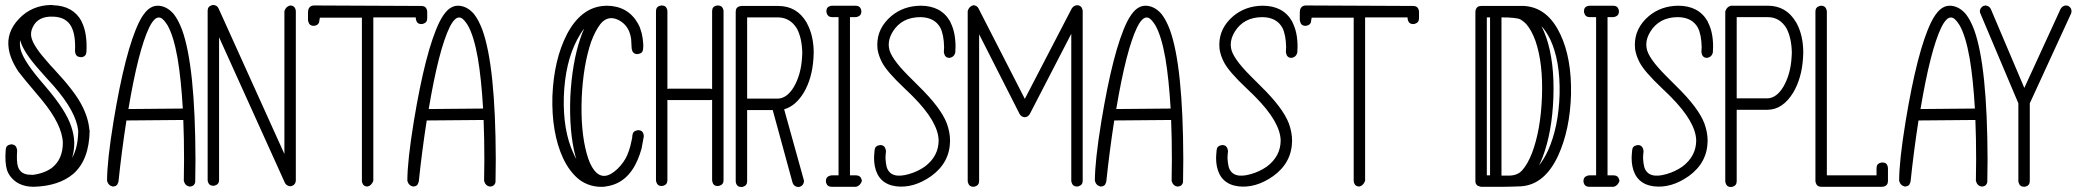

<svg xmlns="http://www.w3.org/2000/svg" viewBox="-20 -752 8410 773"><path d="M187 -732Q191 -732 193 -731Q274 -729 308 -667Q309 -665 309 -664Q332 -618 328 -543Q327 -526 311 -522Q308 -522 306 -522H305Q305 -522 304 -522Q286 -523 283 -540Q282 -543 282 -545Q282 -545 282 -546Q285 -609 268 -643Q248 -683 195 -685Q193 -685 192 -685Q133 -687 112 -643Q101 -621 107 -599Q117 -563 171 -503Q179 -493 198 -473Q282 -383 310 -327Q336 -277 340 -228L341 -227V-226Q339 -108 275 -52Q217 -3 116 0Q50 0 18 -47Q11 -58 8 -68Q-1 -98 3 -149Q4 -167 21 -170Q24 -171 26 -171H27Q45 -169 48 -152Q49 -150 49 -148V-146Q46 -102 52 -82Q61 -53 93 -49Q102 -48 112 -48Q159 -54 190 -77Q233 -112 233 -177Q231 -249 149 -349Q142 -358 133 -368Q67 -446 54 -464Q21 -514 15 -557Q5 -622 56 -676Q108 -731 187 -732ZM61 -591Q59 -576 61 -564V-563Q66 -519 140 -431Q147 -423 168 -398Q247 -305 267 -242Q278 -210 279 -178Q279 -146 271 -119Q270 -117 270 -116Q294 -157 295 -225Q287 -302 197 -405Q185 -419 160 -446Q144 -464 137 -472Q75 -542 62 -587Q62 -589 61 -591Z M411 -24Q416 -5 434 -1Q452 -1 456 -18Q457 -20 457 -21Q470 -145 489 -267L718 -269Q721 -195 721 -110Q721 -88 720 -24Q725 -4 743 -1Q762 -1 766 -19Q766 -21 766 -23Q767 -90 767 -110Q766 -486 713 -632Q698 -672 679 -696Q650 -729 614 -729Q593 -729 574 -712Q556 -695 540 -663Q484 -548 437 -263Q411 -104 411 -24ZM716 -315 497 -313Q537 -551 581 -642Q611 -703 640 -670Q647 -662 654 -651Q679 -608 695 -517Q709 -434 716 -315Z M839 -732Q854 -731 860 -718L1125 -132V-707Q1131 -726 1148 -730Q1165 -730 1170 -714Q1170 -710 1171 -707V-25Q1170 -8 1154 -3Q1150 -2 1148 -2Q1133 -4 1127 -16L862 -602V-27Q862 -10 845 -5Q842 -4 839 -4Q822 -4 817 -20Q816 -24 816 -27V-709Q816 -726 833 -731Q836 -732 839 -732Z M1677 -728Q1694 -728 1699 -712Q1700 -708 1700 -705V-678Q1700 -661 1683 -656Q1679 -655 1677 -655Q1659 -655 1655 -672Q1654 -675 1654 -678V-682H1483V-24Q1476 -5 1460 -1Q1443 -1 1438 -17Q1437 -21 1437 -24V-681H1268Q1266 -672 1266 -671Q1266 -654 1250 -649Q1246 -649 1243 -648Q1225 -648 1221 -666Q1221 -669 1220 -670Q1220 -702 1220 -702Q1220 -724 1237 -729Q1240 -729 1243 -730Z M1620 -24Q1625 -5 1643 -1Q1661 -1 1665 -18Q1666 -20 1666 -21Q1679 -145 1698 -267L1927 -269Q1930 -195 1930 -110Q1930 -88 1929 -24Q1934 -4 1952 -1Q1971 -1 1975 -19Q1975 -21 1975 -23Q1976 -90 1976 -110Q1975 -486 1922 -632Q1907 -672 1888 -696Q1859 -729 1823 -729Q1802 -729 1783 -712Q1765 -695 1749 -663Q1693 -548 1646 -263Q1620 -104 1620 -24ZM1925 -315 1706 -313Q1746 -551 1790 -642Q1820 -703 1849 -670Q1856 -662 1863 -651Q1888 -608 1904 -517Q1918 -434 1925 -315Z M2423 -729Q2508 -728 2548 -658Q2555 -646 2558 -636Q2565 -617 2567.5 -597Q2570 -577 2570 -566L2569 -555Q2568 -537 2550 -535Q2547 -534 2544 -534Q2527 -536 2524 -553Q2523 -555 2523 -557Q2523 -559 2523 -559Q2523 -559 2521 -595Q2519 -609 2515 -620Q2503 -655 2469 -672Q2427 -692 2397 -655Q2377 -629 2360 -584Q2328 -490 2322 -358Q2317 -225 2342 -134Q2354 -90 2372 -67Q2410 -18 2467 -73Q2493 -99 2505 -127Q2513 -145 2518 -165Q2523 -185 2525 -196L2526 -207Q2528 -224 2544 -227Q2547 -228 2549 -228Q2567 -228 2571 -211Q2572 -207 2572 -203Q2572 -203 2563 -154Q2556 -129 2547 -108Q2507 -15 2423 -2Q2417 -1 2411 0Q2355 3 2312 -29Q2273 -60 2247 -115Q2200 -217 2204 -365Q2210 -513 2263 -615Q2318 -719 2407 -728Q2415 -729 2423 -729ZM2332 -637Q2317 -618 2304 -593Q2255 -501 2250 -363Q2246 -226 2289 -134Q2294 -122 2300 -112Q2299 -118 2297 -122Q2271 -220 2276 -360Q2283 -499 2317 -599Q2324 -620 2332 -637Z M2644 -730Q2661 -730 2666 -714Q2667 -710 2667 -707V-394Q2671 -395 2673 -395H2838Q2843 -395 2847 -393V-707Q2847 -725 2863 -729Q2867 -730 2870 -730Q2887 -730 2892 -714Q2893 -710 2893 -707V-26Q2893 -9 2876 -4Q2872 -3 2870 -3Q2852 -3 2848 -20Q2847 -23 2847 -26V-350Q2842 -349 2838 -349H2673Q2670 -349 2667 -350V-26Q2667 -9 2650 -4Q2647 -3 2644 -3Q2627 -3 2622 -20Q2621 -23 2621 -26V-707Q2621 -725 2638 -729Q2641 -730 2644 -730Z M2988 -682V-355H3113Q3149 -357 3176 -402Q3205 -452 3209 -520Q3210 -529 3210 -538Q3209 -597 3189 -636Q3162 -681 3113 -682ZM2965 -728H3113Q3188 -728 3227 -662Q3228 -659 3229 -658Q3256 -608 3256 -539Q3256 -528 3255 -517Q3250 -437 3216 -379Q3183 -325 3137 -312L3216 -28Q3217 -24 3217 -22Q3215 -5 3200 0Q3196 1 3194 1Q3177 0 3171 -16L3091 -309H2988V-22Q2988 -5 2971 0Q2968 1 2965 1Q2948 1 2943 -15Q2942 -19 2942 -22V-332V-705Q2942 -723 2959 -727Q2962 -728 2965 -728Z M3330 -729H3425Q3442 -729 3447 -713Q3448 -709 3448 -706Q3448 -689 3431 -684Q3428 -683 3425 -683H3402V-46H3427Q3444 -46 3449 -29Q3450 -25 3450 -23Q3443 -4 3427 0H3328Q3311 0 3306 -16Q3305 -20 3305 -23Q3305 -40 3322 -45Q3325 -45 3328 -46H3356V-683H3330Q3313 -683 3308 -700Q3307 -704 3307 -706Q3307 -724 3323 -728Q3327 -729 3330 -729Z M3807 -661Q3827 -622 3827 -564Q3827 -552 3826 -540Q3821 -522 3803 -519Q3785 -519 3781 -537Q3780 -540 3780 -543Q3781 -553 3781 -562Q3780 -612 3766 -640Q3743 -682 3686 -683Q3610 -683 3574 -624Q3558 -598 3558 -572Q3558 -568 3559 -560Q3564 -520 3637 -447Q3640 -444 3679 -405Q3768 -318 3792 -255Q3805 -219 3805 -185Q3804 -97 3729 -43Q3658 7 3587 -2Q3516 -12 3502 -83Q3499 -99 3499 -115Q3499 -125 3501 -146Q3502 -164 3519 -167Q3522 -168 3524 -168Q3542 -168 3546 -149Q3547 -146 3547 -143Q3545 -126 3545 -116Q3546 -93 3550 -79Q3566 -30 3639 -51Q3674 -61 3703 -81Q3759 -123 3759 -187Q3757 -261 3657 -362Q3652 -367 3647 -372Q3638 -381 3620 -398Q3551 -463 3531 -501Q3517 -528 3513 -554Q3512 -564 3512 -572Q3512 -639 3568 -687Q3617 -728 3686 -729Q3769 -729 3805 -666Q3806 -663 3807 -661Z M4316 -731Q4333 -731 4338 -714Q4339 -710 4339 -708V-24Q4339 -7 4322 -2Q4319 -1 4316 -1Q4299 -1 4294 -18Q4293 -21 4293 -24V-616L4126 -293Q4119 -281 4106 -280Q4092 -281 4085 -293L3922 -614V-23Q3922 -6 3905 -1Q3902 0 3899 0Q3882 0 3877 -17Q3876 -20 3876 -23V-708Q3882 -727 3899 -731Q3913 -730 3919 -719L4106 -354L4295 -718Q4303 -730 4316 -731Z M4388 -24Q4393 -5 4411 -1Q4429 -1 4433 -18Q4434 -20 4434 -21Q4447 -145 4466 -267L4695 -269Q4698 -195 4698 -110Q4698 -88 4697 -24Q4702 -4 4720 -1Q4739 -1 4743 -19Q4743 -21 4743 -23Q4744 -90 4744 -110Q4743 -486 4690 -632Q4675 -672 4656 -696Q4627 -729 4591 -729Q4570 -729 4551 -712Q4533 -695 4517 -663Q4461 -548 4414 -263Q4388 -104 4388 -24ZM4693 -315 4474 -313Q4514 -551 4558 -642Q4588 -703 4617 -670Q4624 -662 4631 -651Q4656 -608 4672 -517Q4686 -434 4693 -315Z M5184 -661Q5204 -622 5204 -564Q5204 -552 5203 -540Q5198 -522 5180 -519Q5162 -519 5158 -537Q5157 -540 5157 -543Q5158 -553 5158 -562Q5157 -612 5143 -640Q5120 -682 5063 -683Q4987 -683 4951 -624Q4935 -598 4935 -572Q4935 -568 4936 -560Q4941 -520 5014 -447Q5017 -444 5056 -405Q5145 -318 5169 -255Q5182 -219 5182 -185Q5181 -97 5106 -43Q5035 7 4964 -2Q4893 -12 4879 -83Q4876 -99 4876 -115Q4876 -125 4878 -146Q4879 -164 4896 -167Q4899 -168 4901 -168Q4919 -168 4923 -149Q4924 -146 4924 -143Q4922 -126 4922 -116Q4923 -93 4927 -79Q4943 -30 5016 -51Q5051 -61 5080 -81Q5136 -123 5136 -187Q5134 -261 5034 -362Q5029 -367 5024 -372Q5015 -381 4997 -398Q4928 -463 4908 -501Q4894 -528 4890 -554Q4889 -564 4889 -572Q4889 -639 4945 -687Q4994 -728 5063 -729Q5146 -729 5182 -666Q5183 -663 5184 -661Z M5670 -728Q5687 -728 5692 -712Q5693 -708 5693 -705V-678Q5693 -661 5676 -656Q5672 -655 5670 -655Q5652 -655 5648 -672Q5647 -675 5647 -678V-682H5476V-24Q5469 -5 5453 -1Q5436 -1 5431 -17Q5430 -21 5430 -24V-681H5261Q5259 -672 5259 -671Q5259 -654 5243 -649Q5239 -649 5236 -648Q5218 -648 5214 -666Q5214 -669 5213 -670Q5213 -702 5213 -702Q5213 -724 5230 -729Q5233 -729 5236 -730Z M6100 -728H5943Q5926 -728 5921 -712Q5920 -708 5920 -705V-23Q5920 -5 5938 -1Q5940 0 5943 0Q6047 1 6105 -2Q6199 -9 6253 -125Q6301 -230 6305 -372Q6308 -517 6262 -614Q6214 -716 6127 -727Q6113 -729 6100 -728ZM5966 -682H5979V-46H5966ZM6025 -682Q6084 -682 6101 -674Q6113 -667 6124 -656Q6146 -631 6162 -587Q6193 -496 6188 -362Q6183 -229 6148 -136Q6130 -90 6108 -66Q6089 -45 6055 -45Q6050 -45 6037 -45Q6029 -45 6025 -45ZM6186 -647Q6205 -626 6221 -594Q6262 -507 6259 -373Q6255 -240 6212 -145Q6195 -109 6176 -86Q6184 -102 6191 -120Q6229 -221 6234 -360Q6239 -503 6205 -602Q6196 -627 6186 -647Z M6380 -729H6475Q6492 -729 6497 -713Q6498 -709 6498 -706Q6498 -689 6481 -684Q6478 -683 6475 -683H6452V-46H6477Q6494 -46 6499 -29Q6500 -25 6500 -23Q6493 -4 6477 0H6378Q6361 0 6356 -16Q6355 -20 6355 -23Q6355 -40 6372 -45Q6375 -45 6378 -46H6406V-683H6380Q6363 -683 6358 -700Q6357 -704 6357 -706Q6357 -724 6373 -728Q6377 -729 6380 -729Z M6857 -661Q6877 -622 6877 -564Q6877 -552 6876 -540Q6871 -522 6853 -519Q6835 -519 6831 -537Q6830 -540 6830 -543Q6831 -553 6831 -562Q6830 -612 6816 -640Q6793 -682 6736 -683Q6660 -683 6624 -624Q6608 -598 6608 -572Q6608 -568 6609 -560Q6614 -520 6687 -447Q6690 -444 6729 -405Q6818 -318 6842 -255Q6855 -219 6855 -185Q6854 -97 6779 -43Q6708 7 6637 -2Q6566 -12 6552 -83Q6549 -99 6549 -115Q6549 -125 6551 -146Q6552 -164 6569 -167Q6572 -168 6574 -168Q6592 -168 6596 -149Q6597 -146 6597 -143Q6595 -126 6595 -116Q6596 -93 6600 -79Q6616 -30 6689 -51Q6724 -61 6753 -81Q6809 -123 6809 -187Q6807 -261 6707 -362Q6702 -367 6697 -372Q6688 -381 6670 -398Q6601 -463 6581 -501Q6567 -528 6563 -554Q6562 -564 6562 -572Q6562 -639 6618 -687Q6667 -728 6736 -729Q6819 -729 6855 -666Q6856 -663 6857 -661Z M6972 -683V-356H7097Q7133 -358 7160 -403Q7189 -453 7193 -521Q7194 -531 7194 -539Q7193 -598 7173 -637Q7146 -683 7097 -683ZM6949 -729H7097Q7171 -729 7210 -664Q7212 -661 7213 -659Q7240 -609 7240 -540Q7240 -529 7239 -518Q7234 -438 7200 -380Q7158 -311 7097 -310H6972V-22Q6972 -5 6955 0Q6952 1 6949 1Q6932 1 6927 -16Q6926 -19 6926 -22V-333V-706Q6932 -725 6949 -729Z M7312 -729Q7329 -729 7334 -712Q7335 -709 7335 -706V-46H7535V-75Q7535 -93 7552 -97Q7556 -98 7558 -98Q7576 -98 7580 -82Q7581 -78 7581 -75V-23Q7581 -6 7565 -1Q7561 0 7558 0H7312Q7295 0 7290 -17Q7289 -20 7289 -23V-706Q7289 -723 7306 -728Q7309 -729 7312 -729Z M7626 -24Q7631 -5 7649 -1Q7667 -1 7671 -18Q7672 -20 7672 -21Q7685 -145 7704 -267L7933 -269Q7936 -195 7936 -110Q7936 -88 7935 -24Q7940 -4 7958 -1Q7977 -1 7981 -19Q7981 -21 7981 -23Q7982 -90 7982 -110Q7981 -486 7928 -632Q7913 -672 7894 -696Q7865 -729 7829 -729Q7808 -729 7789 -712Q7771 -695 7755 -663Q7699 -548 7652 -263Q7626 -104 7626 -24ZM7931 -315 7712 -313Q7752 -551 7796 -642Q7826 -703 7855 -670Q7862 -662 7869 -651Q7894 -608 7910 -517Q7924 -434 7931 -315Z M8297 -730Q8303 -730 8307 -728Q8320 -721 8320 -707Q8320 -701 8318 -697L8152 -336V-23Q8152 -6 8136 -1Q8132 0 8129 0Q8112 0 8107 -17Q8106 -21 8106 -23V-336L7953 -698Q7951 -702 7951 -707Q7952 -721 7965 -728Q7970 -729 7974 -730Q7989 -728 7995 -716L8130 -398L8276 -716Q8284 -729 8297 -730Z"/></svg>

Font: Santa Chrismast Display
Style: Regular
Weight: 400
Designer: MUHAMMAD YONI
Version: Version 001.000